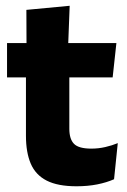

<svg xmlns="http://www.w3.org/2000/svg" viewBox="-20 -640 445 671"><path d="M247.5 11Q182 11 143.2 -8.8Q104.4 -28.6 87.5 -68Q70.7 -107.4 70.7 -165.5V-440.1H222.3V-189.9Q222.3 -153.9 238.7 -137.3Q255 -120.6 299.3 -120.6Q324.1 -120.6 348 -126.1Q371.9 -131.6 391.6 -139.8L378.6 -13.6Q353.2 -2.3 319.9 4.4Q286.7 11 247.5 11ZM373.7 -369.5H4.6V-489.6H386.8ZM218.1 -478.7H72.7L72.2 -605.5L223.5 -619.8Z"/></svg>

Font: Anek Kannada Medium
Style: Regular
Weight: 500
Designer: Vaishnavi Murthy, Maithili Shingre (Kannada) & Yesha Goshar (Latin)
Foundry: Ek Type
Version: Version 1.003